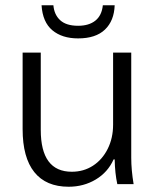

<svg xmlns="http://www.w3.org/2000/svg" viewBox="-20 -700 590 730"><path d="M66 -209V-500H135V-206Q135 -47 253 -47Q298 -47 333.5 -70Q369 -93 389.5 -134Q410 -175 410 -226V-500H479V-100Q479 -54 488 0H426Q417 -41 416 -94H412Q390 -45 344 -17.5Q298 10 241 10Q155 10 110.5 -45.5Q66 -101 66 -209ZM138 -680H183Q186 -644 209 -623Q232 -602 277 -602Q318 -602 342.5 -621.5Q367 -641 371 -680H416Q414 -621 379 -587.5Q344 -554 277 -554Q216 -554 179 -585Q142 -616 138 -680Z"/></svg>

Font: Sarabun Light
Style: Regular
Weight: 300
Designer: Suppakit Chalermlarp | Katatrad Co.,Ltd.
Foundry: Cadson Demak Co.,Ltd.
Version: Version 1.000; ttfautohint (v1.6)